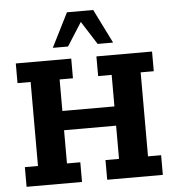

<svg xmlns="http://www.w3.org/2000/svg" viewBox="-55 -853 823 904"><g transform="rotate(-5 356.0 -401.0)"><path d="M34 0V-93H96V-490H34V-583H296V-490H233V-341H479V-490H415V-583H678V-490H616V-93H678V0H415V-93H479V-250H233V-93H296V0ZM214 -641 295 -802H419L499 -641H426L356 -751L286 -641Z"/></g></svg>

Font: Rokkitt
Style: Bold
Weight: 700
Designer: Vernon Adams
Foundry: Vernon Adams
Version: Version 3.103